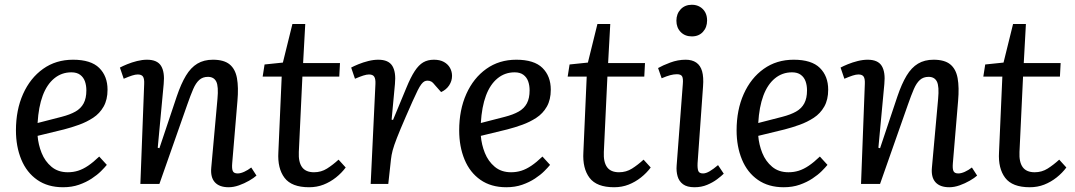

<svg xmlns="http://www.w3.org/2000/svg" viewBox="-20 -773 4518 807"><path d="M287 -522Q362 -522 397 -487.5Q432 -453 432 -396Q432 -354 415.5 -325Q399 -296 371.5 -278Q344 -260 312 -248.5Q280 -237 249 -229L138 -202Q141 -165 155 -130Q169 -95 196.5 -72Q224 -49 265 -49Q288 -49 308.5 -55.5Q329 -62 350.5 -76.5Q372 -91 397 -115L429 -80Q420 -69 404.5 -53.5Q389 -38 365.5 -22.5Q342 -7 312 3.5Q282 14 245 14Q181 14 136.5 -17Q92 -48 69.5 -102.5Q47 -157 47 -225Q47 -311 77 -378Q107 -445 161 -483.5Q215 -522 287 -522ZM343 -393Q343 -414 337 -431Q331 -448 317 -458.5Q303 -469 280 -469Q239 -469 208 -443.5Q177 -418 159.5 -371Q142 -324 138 -256L239 -282Q274 -291 297 -304Q320 -317 331.5 -338.5Q343 -360 343 -393Z M1058 -35Q1047 -25 1027 -13.5Q1007 -2 984.5 6Q962 14 941 14Q902 14 883 -7Q864 -28 868 -69L894 -357Q899 -410 889 -430Q879 -450 854 -450Q832 -450 817.5 -437Q803 -424 792 -398.5Q781 -373 767 -333L650 0H570L586 -420Q587 -442 581 -451Q575 -460 559 -460Q549 -460 535 -455.5Q521 -451 500 -442L484 -489Q495 -495 514.5 -503Q534 -511 556 -516.5Q578 -522 598 -522Q641 -522 657 -496Q673 -470 668 -420L643 -152L650 -150L723 -368Q741 -421 761.5 -455Q782 -489 809.5 -505.5Q837 -522 875 -522Q921 -522 945 -502.5Q969 -483 976 -444.5Q983 -406 978 -349L956 -87Q954 -64 958.5 -54Q963 -44 979 -44Q991 -44 1006.5 -51Q1022 -58 1036 -69Z M1092 -502 1169 -510 1209 -672H1263L1254 -508H1409L1406 -451H1251L1236 -134Q1234 -92 1249.5 -70.5Q1265 -49 1300 -49Q1330 -49 1354.5 -64.5Q1379 -80 1403 -102L1433 -69Q1416 -46 1392 -27Q1368 -8 1340 3Q1312 14 1279 14Q1206 14 1176 -25.5Q1146 -65 1150 -133L1164 -451H1084Z M1558 -420Q1559 -441 1553 -450.5Q1547 -460 1531 -460Q1521 -460 1507 -455.5Q1493 -451 1472 -442L1456 -489Q1467 -495 1486.5 -503Q1506 -511 1528 -516.5Q1550 -522 1570 -522Q1613 -522 1629 -496Q1645 -470 1640 -420L1626 -270L1632 -269L1688 -404Q1706 -448 1723 -474Q1740 -500 1759 -511Q1778 -522 1804 -522Q1829 -522 1846 -512.5Q1863 -503 1871.5 -487.5Q1880 -472 1880 -454Q1880 -433 1868 -414.5Q1856 -396 1834 -386L1811 -412Q1800 -426 1793 -430Q1786 -434 1777 -434Q1770 -434 1764 -431Q1758 -428 1751 -419Q1744 -410 1735.5 -393Q1727 -376 1714 -347Q1682 -275 1664 -232Q1646 -189 1637.5 -164Q1629 -139 1626 -121.5Q1623 -104 1621 -82L1612 0H1538Z M2150 -522Q2225 -522 2260 -487.5Q2295 -453 2295 -396Q2295 -354 2278.5 -325Q2262 -296 2234.5 -278Q2207 -260 2175 -248.5Q2143 -237 2112 -229L2001 -202Q2004 -165 2018 -130Q2032 -95 2059.5 -72Q2087 -49 2128 -49Q2151 -49 2171.5 -55.5Q2192 -62 2213.5 -76.5Q2235 -91 2260 -115L2292 -80Q2283 -69 2267.5 -53.5Q2252 -38 2228.5 -22.5Q2205 -7 2175 3.5Q2145 14 2108 14Q2044 14 1999.5 -17Q1955 -48 1932.5 -102.5Q1910 -157 1910 -225Q1910 -311 1940 -378Q1970 -445 2024 -483.5Q2078 -522 2150 -522ZM2206 -393Q2206 -414 2200 -431Q2194 -448 2180 -458.5Q2166 -469 2143 -469Q2102 -469 2071 -443.5Q2040 -418 2022.5 -371Q2005 -324 2001 -256L2102 -282Q2137 -291 2160 -304Q2183 -317 2194.5 -338.5Q2206 -360 2206 -393Z M2374 -502 2451 -510 2491 -672H2545L2536 -508H2691L2688 -451H2533L2518 -134Q2516 -92 2531.5 -70.5Q2547 -49 2582 -49Q2612 -49 2636.5 -64.5Q2661 -80 2685 -102L2715 -69Q2698 -46 2674 -27Q2650 -8 2622 3Q2594 14 2561 14Q2488 14 2458 -25.5Q2428 -65 2432 -133L2446 -451H2366Z M2850 -420Q2852 -443 2847 -452Q2842 -461 2825 -461Q2812 -461 2797 -457Q2782 -453 2761 -444L2746 -487Q2765 -498 2797 -510Q2829 -522 2862 -522Q2889 -522 2906.5 -510Q2924 -498 2931 -473.5Q2938 -449 2935 -410L2912 -87Q2911 -65 2915 -54.5Q2919 -44 2935 -44Q2947 -44 2962.5 -53Q2978 -62 2998 -79L3022 -43Q3012 -33 2994 -19.5Q2976 -6 2952 4Q2928 14 2899 14Q2868 14 2851 1.5Q2834 -11 2828 -32Q2822 -53 2824 -77ZM2823 -686Q2823 -715 2841 -734Q2859 -753 2888 -753Q2907 -753 2921.5 -744.5Q2936 -736 2944 -721.5Q2952 -707 2952 -687Q2952 -658 2934.5 -639Q2917 -620 2888 -620Q2859 -620 2841 -638.5Q2823 -657 2823 -686Z M3316 -522Q3391 -522 3426 -487.5Q3461 -453 3461 -396Q3461 -354 3444.5 -325Q3428 -296 3400.5 -278Q3373 -260 3341 -248.5Q3309 -237 3278 -229L3167 -202Q3170 -165 3184 -130Q3198 -95 3225.5 -72Q3253 -49 3294 -49Q3317 -49 3337.5 -55.5Q3358 -62 3379.5 -76.5Q3401 -91 3426 -115L3458 -80Q3449 -69 3433.5 -53.5Q3418 -38 3394.5 -22.5Q3371 -7 3341 3.5Q3311 14 3274 14Q3210 14 3165.5 -17Q3121 -48 3098.5 -102.5Q3076 -157 3076 -225Q3076 -311 3106 -378Q3136 -445 3190 -483.5Q3244 -522 3316 -522ZM3372 -393Q3372 -414 3366 -431Q3360 -448 3346 -458.5Q3332 -469 3309 -469Q3268 -469 3237 -443.5Q3206 -418 3188.5 -371Q3171 -324 3167 -256L3268 -282Q3303 -291 3326 -304Q3349 -317 3360.5 -338.5Q3372 -360 3372 -393Z M4087 -35Q4076 -25 4056 -13.5Q4036 -2 4013.5 6Q3991 14 3970 14Q3931 14 3912 -7Q3893 -28 3897 -69L3923 -357Q3928 -410 3918 -430Q3908 -450 3883 -450Q3861 -450 3846.5 -437Q3832 -424 3821 -398.5Q3810 -373 3796 -333L3679 0H3599L3615 -420Q3616 -442 3610 -451Q3604 -460 3588 -460Q3578 -460 3564 -455.5Q3550 -451 3529 -442L3513 -489Q3524 -495 3543.5 -503Q3563 -511 3585 -516.5Q3607 -522 3627 -522Q3670 -522 3686 -496Q3702 -470 3697 -420L3672 -152L3679 -150L3752 -368Q3770 -421 3790.5 -455Q3811 -489 3838.5 -505.5Q3866 -522 3904 -522Q3950 -522 3974 -502.5Q3998 -483 4005 -444.5Q4012 -406 4007 -349L3985 -87Q3983 -64 3987.5 -54Q3992 -44 4008 -44Q4020 -44 4035.5 -51Q4051 -58 4065 -69Z M4121 -502 4198 -510 4238 -672H4292L4283 -508H4438L4435 -451H4280L4265 -134Q4263 -92 4278.5 -70.5Q4294 -49 4329 -49Q4359 -49 4383.5 -64.5Q4408 -80 4432 -102L4462 -69Q4445 -46 4421 -27Q4397 -8 4369 3Q4341 14 4308 14Q4235 14 4205 -25.5Q4175 -65 4179 -133L4193 -451H4113Z"/></svg>

Font: Literata 18pt
Style: Italic
Weight: 400
Italic angle: -2°
Designer: Latin by Veronika Burian and Jose Scaglione. Greek by Irene Vlachou. Cyrillic by Vera Evstafieva
Foundry: TypeTogether
Version: Version 3.103;gftools[0.9.29]